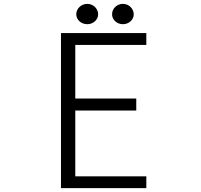

<svg xmlns="http://www.w3.org/2000/svg" viewBox="-20 -942 1040 992"><path d="M487 -868C487 -897 462 -922 431 -922C399 -922 374 -897 374 -868C374 -841 398 -817 431 -817C463 -817 487 -841 487 -868ZM671 -868C671 -897 646 -922 615 -922C583 -922 559 -897 559 -868C559 -841 583 -817 615 -817C647 -817 671 -841 671 -868ZM736 30V-31H369V-371H684V-433H369V-710H736V-771H295V30Z"/></svg>

Font: LINE Seed JP App_OTF Regular
Style: Regular
Weight: 400
Designer: LY Corporation & Fontrix & Fontworks
Version: Version 1.002